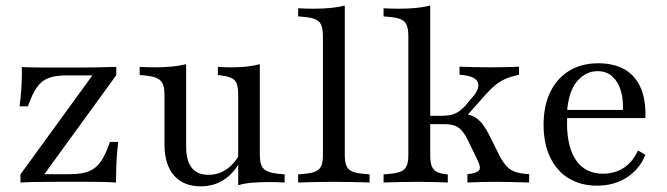

<svg xmlns="http://www.w3.org/2000/svg" viewBox="-20 -653 2388 687"><path d="M53.2 0V-29L310.5 -383.1H215.3Q178.2 -383.1 153.6 -373.8Q129 -364.5 112.1 -340.7Q95.2 -316.9 79.8 -272.6H50Q54.8 -308.9 56.9 -343.1Q58.9 -377.4 58.1 -412.9Q82.3 -412.1 106.9 -411.7Q131.5 -411.3 154.8 -411.3H215.3H267.7Q300.8 -411.3 333.5 -412.1Q366.1 -412.9 396 -413.7V-383.9L138.7 -29.8H231.5Q271.8 -29.8 297.6 -39.9Q323.4 -50 340.7 -75Q358.1 -100 373.4 -145.2H403.2Q398.4 -108.9 396.8 -73Q395.2 -37.1 395.2 0Q371 -1.6 346.4 -2Q321.8 -2.4 298.4 -2.4H231.5H182.3Q150 -2.4 116.9 -2Q83.9 -1.6 53.2 0Z M646 -413.7V-206.5H568.5V-315.3Q568.5 -350 554.8 -364.1Q541.1 -378.2 505.6 -382.3L479.8 -384.7V-413.7Q495.2 -412.9 508.1 -412.5Q521 -412.1 534.7 -412.1Q568.5 -412.1 596.4 -414.9Q624.2 -417.7 646 -423.4ZM646 -206.5V-129.8Q646 -78.2 666.1 -52.8Q686.3 -27.4 725.8 -27.4Q767.7 -27.4 800 -54.4Q832.3 -81.5 854.8 -136.3L858.9 -118.5Q834.7 -52.4 794.4 -19.4Q754 13.7 698.4 13.7Q636.3 13.7 602.4 -25.4Q568.5 -64.5 568.5 -137.1V-206.5ZM832.3 0V-206.5H909.7V-98.4Q909.7 -62.9 923.4 -49.2Q937.1 -35.5 972.6 -31.5L998.4 -29V0Q983.1 -0.8 970.2 -1.2Q957.3 -1.6 942.7 -1.6Q909.7 -1.6 881.9 0.8Q854 3.2 832.3 9.7ZM909.7 -413.7V-206.5H832.3V-316.1Q832.3 -350.8 820.6 -364.5Q808.9 -378.2 775.8 -382.3L759.7 -384.7V-413.7Q775 -412.9 785.9 -412.5Q796.8 -412.1 808.9 -412.1Q837.9 -412.1 863.7 -414.9Q889.5 -417.7 909.7 -423.4Z M1175 -2.4Q1137.1 -2.4 1107.7 -1.6Q1078.2 -0.8 1046.8 0V-29L1074.2 -31.5Q1108.9 -34.7 1122.2 -48.4Q1135.5 -62.1 1135.5 -96V-206.5H1213.7V-96Q1213.7 -62.1 1227 -48.4Q1240.3 -34.7 1275 -31.5L1302.4 -29V0Q1271 -0.8 1241.5 -1.6Q1212.1 -2.4 1175 -2.4ZM1135.5 -206.5V-525Q1135.5 -560.5 1122.2 -574.6Q1108.9 -588.7 1073.4 -591.9L1046.8 -594.4V-623.4Q1062.9 -622.6 1075.8 -622.2Q1088.7 -621.8 1102.4 -621.8Q1135.5 -621.8 1163.7 -624.6Q1191.9 -627.4 1213.7 -633.1V-623.4V-206.5Z M1480.6 -2.4Q1442.7 -2.4 1413.3 -1.6Q1383.9 -0.8 1352.4 0V-29L1379.8 -31.5Q1414.5 -34.7 1427.8 -48.4Q1441.1 -62.1 1441.1 -96V-206.5H1519.4V-96Q1519.4 -62.1 1531 -47.6Q1542.7 -33.1 1573.4 -29.8L1582.3 -29V0Q1557.3 -0.8 1533.5 -1.6Q1509.7 -2.4 1480.6 -2.4ZM1441.1 -206.5V-525Q1441.1 -560.5 1427.8 -574.6Q1414.5 -588.7 1379 -591.9L1352.4 -594.4V-623.4Q1368.5 -622.6 1381.5 -622.2Q1394.4 -621.8 1408.1 -621.8Q1441.1 -621.8 1469.4 -624.6Q1497.6 -627.4 1519.4 -633.1V-623.4V-206.5ZM1652.4 0V-29.8Q1686.3 -33.1 1694 -43.5Q1701.6 -54 1689.5 -78.2L1654 -151.6Q1637.9 -184.7 1619.8 -196.8Q1601.6 -208.9 1570.2 -208.9H1506.5V-238.7H1561.3Q1589.5 -238.7 1607.7 -246.4Q1625.8 -254 1645.2 -275L1666.1 -300Q1683.1 -317.7 1688.7 -333.1Q1694.4 -348.4 1689.1 -359.7Q1683.9 -371 1667.7 -377.4Q1651.6 -383.9 1624.2 -385.5V-414.5Q1644.4 -413.7 1672.2 -412.9Q1700 -412.1 1732.3 -412.1Q1754.8 -412.1 1773.4 -412.5Q1791.9 -412.9 1807.7 -413.3Q1823.4 -413.7 1837.1 -414.5V-385.5Q1808.9 -379.8 1788.3 -370.6Q1767.7 -361.3 1751.2 -347.6Q1734.7 -333.9 1715.3 -312.1L1640.3 -227.4V-246Q1662.9 -242.7 1678.2 -234.3Q1693.5 -225.8 1706.9 -208.5Q1720.2 -191.1 1734.7 -161.3L1766.1 -98.4Q1779.8 -71.8 1793.1 -57.7Q1806.5 -43.5 1825.4 -37.5Q1844.4 -31.5 1873.4 -29.8V0Q1843.5 -0.8 1823.4 -1.2Q1803.2 -1.6 1788.7 -2Q1774.2 -2.4 1760.5 -2.4Q1737.1 -2.4 1714.9 -2Q1692.7 -1.6 1652.4 0Z M2116.1 11.3Q2058.1 11.3 2014.9 -14.9Q1971.8 -41.1 1948.4 -90.3Q1925 -139.5 1925 -206.5Q1925 -274.2 1948.8 -323.4Q1972.6 -372.6 2016.5 -399.6Q2060.5 -426.6 2121 -426.6Q2173.4 -426.6 2211.7 -406.5Q2250 -386.3 2270.6 -343.1Q2291.1 -300 2289.5 -230.6H1976.6L1975.8 -259.7H2208.9Q2210.5 -299.2 2200.8 -330.2Q2191.1 -361.3 2170.6 -379.8Q2150 -398.4 2117.7 -398.4Q2076.6 -398.4 2045.6 -362.9Q2014.5 -327.4 2008.9 -252.4L2010.5 -250.8Q2009.7 -241.9 2009.3 -232.3Q2008.9 -222.6 2008.9 -212.1Q2008.9 -125.8 2041.9 -78.6Q2075 -31.5 2137.9 -31.5Q2178.2 -31.5 2210.5 -51.6Q2242.7 -71.8 2262.9 -114.5L2289.5 -99.2Q2268.5 -47.6 2223 -18.1Q2177.4 11.3 2116.1 11.3Z"/></svg>

Font: Playfair 5pt SemiExpanded Light
Style: Regular
Weight: 400
Version: Version 2.203